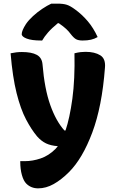

<svg xmlns="http://www.w3.org/2000/svg" viewBox="-20 -832 640 1052"><path d="M100 -547Q153 -547 181.5 -531.5Q210 -516 213 -479Q224 -345 255.5 -256.5Q287 -168 333 -117H339Q362 -185 376.5 -291Q391 -397 388 -540Q408 -545 422 -546.5Q436 -548 449 -548Q499 -548 529.5 -529Q560 -510 555 -460Q539 -248 485.5 -105.5Q432 37 358 111Q316 153 274 176.5Q232 200 189 200Q150 200 124 174Q109 159 100 127Q91 95 91 55V51H116Q159 51 203 36Q247 21 284 -16Q291 -23 297 -31Q258 -34 232 -46.5Q206 -59 183 -85Q152 -122 122.5 -178Q93 -234 71 -321.5Q49 -409 38 -540Q70 -547 100 -547ZM261 -812H297Q326 -812 345.5 -806Q365 -800 393 -779Q430 -752 461 -715.5Q492 -679 515 -629Q498 -619 478.5 -614.5Q459 -610 433 -610Q410 -610 397 -617Q384 -624 367 -646Q357 -660 342.5 -673.5Q328 -687 302 -705H297Q263 -677 243 -654Q223 -631 211 -610H205Q154 -610 126.5 -620.5Q99 -631 99 -645Q99 -664 122 -700Q137 -722 161 -744Q185 -766 212 -784Q239 -802 261 -812Z"/></svg>

Font: Recursive Sn Csl St XBd
Style: Regular
Weight: 800
Version: Version 1.085;hotconv 1.1.0;makeotfexe 2.6.0; ttfautohint (v